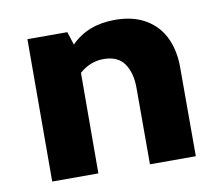

<svg xmlns="http://www.w3.org/2000/svg" viewBox="-61 -560 727 632"><g transform="rotate(-10 302.5 -244.0)"><path d="M544.9 -297.9V0H391.6V-255.9Q391.6 -305.2 370.4 -336.4Q349.1 -367.7 300.8 -367.7Q255.9 -367.7 220.2 -335.9L219.2 0H64.9L65.9 -475.6H199.2L213.4 -431.6Q269 -488.3 359.9 -488.3Q420.4 -488.3 462.2 -463.9Q503.9 -439.5 524.4 -396.5Q544.9 -353.5 544.9 -297.9Z"/></g></svg>

Font: Selawik
Style: Bold
Weight: 700
Designer: Aaron Bell
Foundry: Microsoft Corporation
Version: Version 1.01